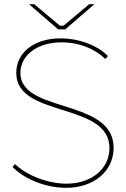

<svg xmlns="http://www.w3.org/2000/svg" viewBox="-20 -893 605 921"><path d="M259 -752H293L433 -873H408L285 -770H267L144 -873H119ZM297 8C430 8 525 -72 525 -184C525 -291 435 -335 335 -369C213 -410 78 -436 78 -543C78 -629 160 -690 276 -690C357 -690 433 -661 485 -610L498 -624C447 -676 358 -709 270 -709C144 -709 58 -641 58 -543C58 -430 178 -398 294 -361C401 -327 505 -290 505 -183C505 -83 419 -12 299 -12C211 -12 110 -50 52 -106L40 -92C99 -32 202 8 297 8Z"/></svg>

Font: Fixel Display Thin
Style: Regular
Weight: 100
Designer: AlfaBravo + MacPaw
Foundry: Kyrylo Tkachov, Marchela Mozhyna, Serhii Makarenko, Maria Weinstein, Zakhar Kryvoshyya
Version: Version 1.211